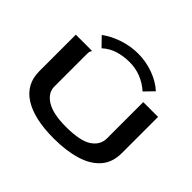

<svg xmlns="http://www.w3.org/2000/svg" viewBox="-183 -1099 1367 1367"><g transform="rotate(45 500.0 -415.5)"><path d="M502 11Q303 11 196.5 -57Q90 -125 90 -255V-623H252V-616Q246 -610 244.5 -603Q243 -596 243 -579V-254Q243 -190 308.5 -149.5Q374 -109 504 -109Q647 -109 708 -150Q769 -191 769 -257V-623H918V-258Q918 -164 865.5 -104.5Q813 -45 719 -17Q625 11 502 11ZM288 -684 222 -752Q273 -791 347.5 -816.5Q422 -842 500 -842Q578 -842 652.5 -815Q727 -788 778 -741L712 -673Q668 -713 614 -734.5Q560 -756 500 -756Q440 -756 386 -740Q332 -724 288 -684Z"/></g></svg>

Font: Inconsolata UltraExpanded Black
Style: Regular
Weight: 900
Width: 9
Monospace: yes
Designer: Raph Levien, Cyreal, Brenton Simpson
Foundry: Raph Levien, Cyreal, Google
Version: Version 3.001; ttfautohint (v1.8.2.53-6de2)